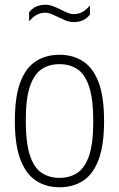

<svg xmlns="http://www.w3.org/2000/svg" viewBox="-20 -779 500 808"><path d="M230.5 9Q174 9 131.8 -18.5Q89.5 -46 66 -107.2Q42.5 -168.5 42.5 -270Q42.5 -372 65.5 -433Q88.5 -494 130.8 -521.2Q173 -548.5 230.5 -548.5Q287 -548.5 329.2 -521.2Q371.5 -494 394.8 -433Q418 -372 418 -270Q418 -168.5 395 -107.2Q372 -46 330 -18.5Q288 9 230.5 9ZM230.5 -30.5Q273.5 -30.5 305.5 -51.5Q337.5 -72.5 355 -124.2Q372.5 -176 372.5 -268Q372.5 -362 355 -414.5Q337.5 -467 305.5 -488Q273.5 -509 230.5 -509Q187 -509 155.2 -488Q123.5 -467 106 -415.5Q88.5 -364 88.5 -272Q88.5 -178 105.8 -125.5Q123 -73 155 -51.8Q187 -30.5 230.5 -30.5ZM290.5 -686Q272.5 -686 255.8 -693Q239 -700 224 -707.5Q209.5 -714.5 196.2 -720Q183 -725.5 170 -725.5Q132 -725.5 102.5 -689V-727.5Q127.5 -759 170.5 -759Q188.5 -759 205.2 -752.2Q222 -745.5 237 -738Q251.5 -730.5 264.8 -725Q278 -719.5 291 -719.5Q329 -719.5 358.5 -756V-717.5Q333.5 -686 290.5 -686Z"/></svg>

Font: Encode Sans Cnd XLt
Style: Regular
Weight: 200
Width: 3
Designer: Multiple Designers
Foundry: Impallari Type
Version: Version 3.002; ttfautohint (v1.8.3) -l 8 -r 50 -G 200 -x 14 